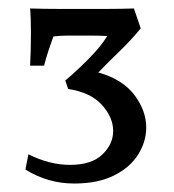

<svg xmlns="http://www.w3.org/2000/svg" viewBox="-20 -680 410 453"><path d="M155 -247Q93 -247 40 -280L47 -316Q97 -291 145 -291Q196 -291 221.5 -315.5Q247 -340 247 -371Q247 -403 220.5 -432.5Q194 -462 141 -470L134 -490Q158 -510 188 -540Q218 -570 233 -595Q214 -596 198 -596Q182 -596 168 -596Q152 -596 137.5 -596Q123 -596 106 -594Q101 -580 95 -562.5Q89 -545 84 -525H51Q52 -544 52.5 -562Q53 -580 53 -602Q53 -619 52.5 -634.5Q52 -650 51 -660Q84 -659 114 -659Q144 -659 177 -659Q212 -659 237.5 -659Q263 -659 296 -660L312 -613Q290 -586 261 -558Q232 -530 212 -509Q269 -493 297 -456Q325 -419 325 -379Q325 -346 306 -315.5Q287 -285 249 -266Q211 -247 155 -247Z"/></svg>

Font: Ruwudu
Style: Regular
Weight: 400
Designer: Becca Hirsbrunner Spalinger
Foundry: SIL International
Version: Version 3.000